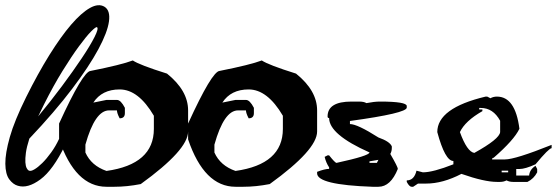

<svg xmlns="http://www.w3.org/2000/svg" viewBox="-36 -714 2128 734"><path d="M64 -342.8Q108.9 -433.1 152.8 -503.7Q196.8 -574.2 235.8 -619.6Q274.9 -665 307.9 -683.6Q340.8 -702.1 363.8 -688Q386.2 -673.8 380.6 -632.3Q375 -590.8 340.1 -525.9Q305.2 -460.9 239.5 -374Q173.8 -287.1 76.2 -184.1Q65.9 -151.9 63 -129.9Q60.1 -107.9 61 -93.5Q62 -79.1 65.9 -71.5Q69.8 -64 74.2 -62Q81.1 -58.1 95 -66.2Q108.9 -74.2 125.5 -90.6Q142.1 -106.9 159.4 -130.9Q176.8 -154.8 189.9 -183.1L212.9 -159.2Q167 -64 118.4 -28.1Q69.8 7.8 32.2 -3.9Q14.2 -8.8 -0.5 -28.3Q-15.1 -47.9 -15.6 -87.9Q-16.1 -127.9 1.5 -189.9Q19 -252 64 -342.8ZM335 -609.9Q331.1 -612.8 312.5 -594Q293.9 -575.2 265.9 -537.1Q237.8 -499 202.9 -442.6Q168 -386.2 131.8 -314L109.9 -269Q157.2 -326.2 200.7 -384.5Q244.1 -442.9 276.6 -491.5Q309.1 -540 325.4 -572.5Q341.8 -605 335 -609.9Z M471.7 -482.9Q496.6 -465.8 602.5 -432.6Q683.1 -367.7 683.1 -292V-211.4Q683.1 -141.1 502 -10.3Q449.2 0 401.4 0H371.1Q251.5 0 189.9 -181.2V-241.7Q281.2 -441.4 310.5 -442.9Q428.2 -466.3 471.7 -482.9ZM320.8 -321.8 371.1 -332H411.1Q425.8 -332 441.4 -301.8V-281.7Q441.4 -261.7 421.4 -261.7Q411.1 -281.2 411.1 -292H380.9Q327.1 -292 290.5 -161.1V-130.9Q313 -80.6 371.1 -60.5Q552.2 -85.9 552.2 -221.2V-271.5Q493.2 -372.1 421.4 -372.1Q353.5 -372.1 320.8 -321.8Z M964.8 -482.9Q989.7 -465.8 1095.7 -432.6Q1176.3 -367.7 1176.3 -292V-211.4Q1176.3 -141.1 995.1 -10.3Q942.4 0 894.5 0H864.3Q744.6 0 683.1 -181.2V-241.7Q774.4 -441.4 803.7 -442.9Q921.4 -466.3 964.8 -482.9ZM814 -321.8 864.3 -332H904.3Q918.9 -332 934.6 -301.8V-281.7Q934.6 -261.7 914.6 -261.7Q904.3 -281.2 904.3 -292H874Q820.3 -292 783.7 -161.1V-130.9Q806.2 -80.6 864.3 -60.5Q1045.4 -85.9 1045.4 -221.2V-271.5Q986.3 -372.1 914.6 -372.1Q846.7 -372.1 814 -321.8Z M1336.4 -325.7Q1355.5 -325.7 1364.7 -319.8Q1395.5 -325.7 1416 -325.7Q1519 -325.7 1519 -308.6V-302.7Q1519 -281.2 1301.8 -251.5V-239.7Q1330.1 -239.7 1410.6 -188.5Q1454.6 -172.9 1461.9 -154.3V-148.4Q1461.9 -135.7 1456.1 -125.5Q1484.9 -75.7 1484.9 -68.4Q1457.5 0 1410.6 0H1387.7Q1176.3 -7.3 1176.3 -51.3V-57.1Q1205.6 -68.4 1222.2 -68.4V-74.2Q1210.4 -91.8 1205.1 -114.3L1216.3 -120.1H1222.2Q1245.1 -91.3 1250.5 -91.3Q1376.5 -118.7 1376.5 -131.3Q1222.2 -199.7 1222.2 -262.7Q1216.3 -262.7 1216.3 -268.6Q1216.3 -325.7 1307.6 -325.7ZM1376.5 -97.2V-91.3H1404.8L1410.6 -103Z M1826.7 -344.7 1838.9 -338.4Q1849.6 -344.7 1863.8 -344.7Q1934.1 -344.7 1949.7 -221.7Q1929.2 -178.7 1851.1 -110.8Q1845.2 -110.8 1845.2 -104.5H1894.5Q1933.6 -104.5 2072.8 -160.2V-147.5Q2062.5 -147.5 2011.2 -85.9Q1971.7 -67.9 1949.7 -67.9H1937.5V-43H1986.8Q1988.8 -65.9 2011.2 -80.1L2017.6 -67.9V-55.2Q2004.9 -30.8 1980.5 -18.6H1925.3Q1911.1 -18.6 1900.4 -24.4Q1889.6 -18.6 1876 -18.6H1863.8Q1815.4 -18.6 1728 -49.3Q1656.7 -12.2 1592.8 -12.2H1562L1543.5 0H1537.6Q1528.8 0 1519 -18.6V-24.4Q1547.4 -24.4 1556.2 -61.5L1580.6 -55.2Q1619.6 -55.2 1697.3 -85.9V-98.6Q1665.5 -98.6 1635.7 -209Q1635.7 -300.8 1820.3 -344.7ZM1795.9 -301.3V-295.4H1808.1V-289.1Q1742.2 -251.5 1722.2 -209Q1749.5 -133.8 1777.3 -129.4Q1873.5 -182.6 1876 -209V-252.4Q1849.1 -301.3 1802.2 -301.3ZM1881.8 -61.5V-55.2H1906.7V-61.5Z"/></svg>

Font: Otrack
Style: Regular
Weight: 400
Designer: Sodina
Foundry: Sodina
Version: Version 2.10 June 16, 2016